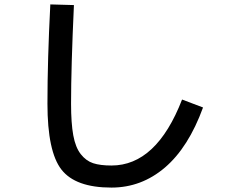

<svg xmlns="http://www.w3.org/2000/svg" viewBox="-20 -795 1040 870"><path d="M208 -775 315 -772Q302 -492 302 -325Q302 -237 312 -182Q322 -127 346 -96.5Q370 -66 402 -55.5Q434 -45 485 -45Q689 -45 805 -344L900 -308Q834 -127 727.5 -36Q621 55 485 55Q322 55 258.5 -26.5Q195 -108 195 -325Q195 -523 208 -775Z"/></svg>

Font: M PLUS 1p Medium
Style: Regular
Weight: 500
Version: Version 1.062